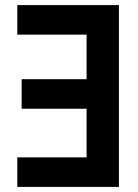

<svg xmlns="http://www.w3.org/2000/svg" viewBox="-20 -734 540 754"><path d="M447 0H48V-116H320V-307H65V-423H320V-598H48V-714H447Z"/></svg>

Font: Noto Sans Mono ExtraCondensed
Style: Bold
Weight: 700
Width: 2
Designer: Monotype Design Team
Foundry: Monotype Imaging Inc.
Version: Version 2.014